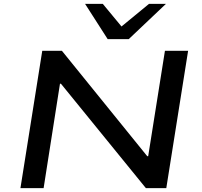

<svg xmlns="http://www.w3.org/2000/svg" viewBox="-20 -966 1038 986"><path d="M85 0 197 -705H298L736 -164H741L827 -705H946L834 0H729L293 -536H288L204 0ZM533 -765 417 -946H508L604 -830L745 -946H832L641 -765Z"/></svg>

Font: Nunito Sans 7pt Expanded SemiBold
Style: Italic
Weight: 600
Width: 7
Italic angle: -9°
Designer: Vernon Adams
Foundry: Vernon Adams
Version: Version 3.101;gftools[0.9.27]